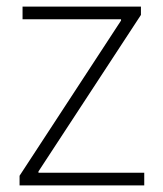

<svg xmlns="http://www.w3.org/2000/svg" viewBox="-20 -560 493 579"><path d="M39 -30 345 -498V-502H48V-540H405V-515L96 -43V-39H415V-1H39Z"/></svg>

Font: Encode Sans Normal
Style: Thin
Weight: 100
Designer: Pablo Impallari, Andres Torresi
Foundry: Pablo Impallari, Andres Torresi
Version: Version 1.000; ttfautohint (v1.00) -l 8 -r 50 -G 200 -x 14 -